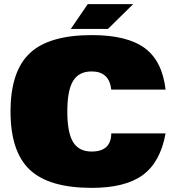

<svg xmlns="http://www.w3.org/2000/svg" viewBox="-20 -890 852 930"><path d="M519 -244H782Q757 -105 672 -42.5Q587 20 425 20Q217 20 124 -68Q31 -156 31 -350Q31 -544 124 -632Q217 -720 425 -720Q595 -720 680.5 -657.5Q766 -595 782 -456H519Q509 -544 424 -544Q362 -544 334 -498Q306 -452 306 -350Q306 -248 334 -202Q362 -156 424 -156Q518 -156 519 -244ZM323 -750 405 -870H625L503 -750Z"/></svg>

Font: Fivo Sans Modern ExtBlk
Style: Regular
Weight: 950
Designer: Alexander Slobzheninov
Foundry: Alexander Slobzheninov
Version: 1.0